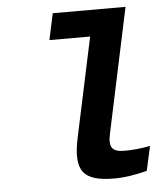

<svg xmlns="http://www.w3.org/2000/svg" viewBox="-52 -756 704 812"><g transform="rotate(-5 300.0 -350.5)"><path d="M454 -104C401 -104 386 -124 399 -183L511 -710H202L178 -598H351L261 -176C231 -34 270 9 402 9C445 9 487 2 540 -11L563 -115C520 -107 488 -104 454 -104Z"/></g></svg>

Font: LT Wave Mono Bold
Style: Italic
Weight: 700
Designer: Daniel Lyons
Version: Version 2.5 (Glyphs App)